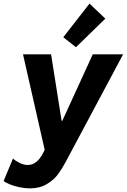

<svg xmlns="http://www.w3.org/2000/svg" viewBox="-60 -825 699 1059"><path d="M-40 172.9 11.7 49.3Q23.9 61.5 47.4 73.2Q70.8 85 93.3 85Q145 85 179.2 16.1L186.5 1.5L66.9 -525.4H221.7L279.8 -158.7H283.7L451.7 -525.4H619.1L303.2 66.4Q282.2 106 260 136.2Q237.8 166.5 198.7 190.2Q159.7 213.9 104.5 213.9Q75.7 213.9 45.7 207.3Q15.6 200.7 -7.6 191.2Q-30.8 181.6 -40 172.9ZM289.1 -619.6 433.6 -805.2 521 -722.2 358.9 -564.5Z"/></svg>

Font: Reddit Sans Vanilla ExtraBold
Style: Italic
Weight: 800
Italic angle: -11.25°
Designer: Stephen Hutchings
Version: Version 1.013